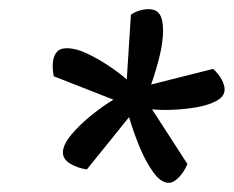

<svg xmlns="http://www.w3.org/2000/svg" viewBox="-20 -712 509 418"><path d="M347 -314Q330 -314 313 -338Q296 -362 282.5 -395.5Q269 -429 261 -457L169 -343Q146 -347 131.5 -356.5Q117 -366 117 -380Q117 -397 135.5 -419Q154 -441 179.5 -461.5Q205 -482 227 -495L97 -546Q94 -561 95 -575Q96 -589 103 -598Q110 -607 125 -607Q145 -607 168.5 -596Q192 -585 215.5 -569.5Q239 -554 256 -539L265 -680Q283 -692 304 -692Q320 -692 327.5 -681Q335 -670 335 -646Q335 -621 327.5 -590Q320 -559 309 -528L444 -562Q456 -551 462.5 -539Q469 -527 469 -517Q469 -502 451.5 -492.5Q434 -483 408 -478.5Q382 -474 355.5 -473Q329 -472 311 -474L388 -355Q381 -338 369.5 -326Q358 -314 347 -314Z"/></svg>

Font: Sansita Swashed Light
Style: Regular
Weight: 300
Designer: Pablo Cosgaya
Foundry: Omnibus-Type
Version: Version 1.003